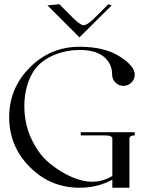

<svg xmlns="http://www.w3.org/2000/svg" viewBox="-20 -879 698 899"><path d="M202 -854 258 -859 319 -798Q355 -761 372 -761Q389 -761 426 -798L487 -859L503 -854L352 -704ZM506 -230Q506 -245 472 -245H358V-260H611V-245Q586 -245 586 -230V0H506V-38Q438 0 353 0Q216 0 119.5 -97Q23 -194 23 -330Q23 -466 119.5 -563Q216 -660 353 -660Q468 -660 539 -615.5Q610 -571 611 -530Q611 -508 595.5 -492.5Q580 -477 558 -477Q536 -477 520.5 -492.5Q505 -508 505 -530Q505 -581 466.5 -613Q428 -645 353 -645Q279 -645 215 -613Q152 -582 123 -520Q94 -458 94 -383Q94 -297 128.5 -225.5Q163 -154 214 -113Q265 -72 316.5 -50Q368 -28 409 -28Q462 -28 506 -55Z"/></svg>

Font: kawoszeh
Style: Medium
Weight: 500
Version: Version 000.030